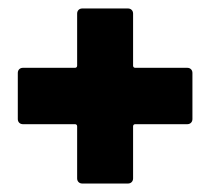

<svg xmlns="http://www.w3.org/2000/svg" viewBox="-20 -529 496 453"><path d="M422 -369H299C296 -369 294 -371 294 -374V-497C294 -504 289 -509 282 -509H174C167 -509 162 -504 162 -497V-374C162 -371 160 -369 157 -369H34C27 -369 22 -364 22 -357V-248C22 -241 27 -236 34 -236H157C160 -236 162 -234 162 -231V-108C162 -101 167 -96 174 -96H282C289 -96 294 -101 294 -108V-231C294 -234 296 -236 299 -236H422C429 -236 434 -241 434 -248V-357C434 -364 429 -369 422 -369Z"/></svg>

Font: Barlow Semi Condensed ExtraBold
Style: Regular
Weight: 800
Width: 4
Designer: Jeremy Tribby
Foundry: Tribby Type
Version: Version 1.422;hotconv 1.0.109;makeotfexe 2.5.65596